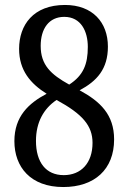

<svg xmlns="http://www.w3.org/2000/svg" viewBox="-20 -744 517 774"><path d="M235 10C361 10 440 -61 440 -182C440 -282 384 -335 301 -380C370 -417 415 -465 415 -556C415 -654 353 -724 242 -724C114 -724 57 -643 57 -547C57 -460 103 -407 168 -366C96 -328 38 -275 38 -175C38 -71 103 10 235 10ZM259 -403C185 -444 144 -482 144 -559C144 -628 177 -676 239 -676C307 -676 334 -617 334 -555C334 -485 316 -440 259 -403ZM237 -38C165 -38 125 -90 125 -176C125 -251 156 -306 208 -341C313 -284 353 -237 353 -168C353 -87 307 -38 237 -38Z"/></svg>

Font: Noto Serif Khmer Condensed
Style: Regular
Weight: 400
Width: 3
Designer: Danh Hong and the Monotype Design Team
Foundry: Monotype Imaging Inc.
Version: Version 2.004